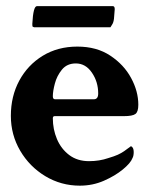

<svg xmlns="http://www.w3.org/2000/svg" viewBox="-20 -585 490 612"><path d="M234.4 6.8Q174.8 6.8 124.5 -23.4Q74.2 -53.7 44.4 -104.5Q14.6 -155.3 14.6 -215.8Q14.6 -278.3 41.5 -328.1Q68.4 -377.9 116.2 -407.2Q164.1 -436.5 226.6 -436.5Q288.1 -436.5 331.5 -407.7Q375 -378.9 397.9 -336.4Q420.9 -293.9 420.9 -251Q420.9 -228.5 411.6 -221.7Q402.3 -214.8 375 -214.8H154.3Q148.4 -214.8 148.4 -208Q148.4 -172.9 161.6 -141.6Q174.8 -110.4 200.7 -90.8Q226.6 -71.3 263.7 -71.3Q296.9 -71.3 325.2 -81.1Q344.7 -86.9 355.5 -91.8Q366.2 -96.7 375.5 -103Q384.8 -109.4 397.5 -119.1Q406.2 -115.2 406.2 -100.6Q406.2 -87.9 402.3 -81.1Q396.5 -65.4 371.6 -44.9Q346.7 -24.4 311 -8.8Q275.4 6.8 234.4 6.8ZM155.3 -268.6H279.3Q293 -268.6 293 -287.1Q293 -324.2 272.9 -353.5Q252.9 -382.8 221.7 -382.8Q193.4 -382.8 177.2 -362.8Q161.1 -342.8 154.8 -318.4Q148.4 -293.9 148.4 -278.3Q148.4 -268.6 155.3 -268.6ZM88.9 -498 84 -500Q83 -502 83 -508.8Q85.9 -565.4 97.7 -565.4H339.8Q345.7 -565.4 345.7 -555.7Q344.7 -538.1 343.3 -525.4Q341.8 -512.7 336.9 -505.9L332 -498Z"/></svg>

Font: Crimson Text Bold
Style: Bold
Weight: 700
Designer: Sebastian Kosch
Foundry: Sebastian Kosch
Version: Version 1.10 July 1, 2025